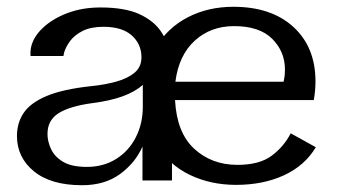

<svg xmlns="http://www.w3.org/2000/svg" viewBox="-20 -532 992 566"><path d="M222 14Q130 14 80 -27Q30 -68 30 -131Q30 -170 50 -199.5Q70 -229 117.5 -249Q165 -269 248 -278Q289 -282 323 -291.5Q357 -301 377 -318Q397 -335 397 -363Q397 -402 368.5 -427.5Q340 -453 285 -453Q248 -453 224 -441Q200 -429 187 -411.5Q174 -394 169 -377Q168 -372 167 -367H70Q69 -378 71 -390Q77 -422 106 -449.5Q135 -477 179 -493.5Q223 -510 276 -510Q348 -510 390.5 -490.5Q433 -471 454 -440Q475 -409 481 -373.5Q487 -338 487 -306V0H400V-100Q379 -52 334 -19Q289 14 222 14ZM236 -40Q285 -40 322.5 -63.5Q360 -87 380.5 -127.5Q401 -168 401 -217V-282Q356 -241 252 -228Q186 -219 153 -198.5Q120 -178 120 -137Q120 -115 130.5 -92.5Q141 -70 166 -55Q191 -40 236 -40ZM911 -98Q879 -44 817.5 -15.5Q756 13 676 13Q601 13 539.5 -16.5Q478 -46 441.5 -105.5Q405 -165 405 -256Q405 -336 440 -393.5Q475 -451 534.5 -481.5Q594 -512 668 -512Q780 -512 845 -452.5Q910 -393 910 -292Q910 -265 905 -237H496Q501 -141 552.5 -93.5Q604 -46 680 -46Q745 -46 781 -73Q817 -100 837 -139ZM670 -455Q601 -455 554 -412Q507 -369 497 -291H816Q818 -300 819 -308.5Q820 -317 820 -327Q820 -380 782.5 -417.5Q745 -455 670 -455Z"/></svg>

Font: Panamera Medium
Style: Regular
Weight: 500
Designer: Bastien Sozeau
Foundry: NBR — Bastien Sozeau
Version: Version 3.002; ttfautohint (v1.8.4.7-5d5b);gftools[0.9.33]